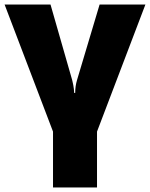

<svg xmlns="http://www.w3.org/2000/svg" viewBox="-20 -573 651 833"><path d="M210 -2 0 -553.2H199.2L293 -226.1Q293.5 -223.6 294.9 -217.8Q296.4 -211.9 297.9 -203.9Q299.3 -195.8 300.5 -186.8Q301.8 -177.7 301.8 -169.9H306.2Q306.2 -198.7 314 -225.1L412.1 -553.2H610.8L400.9 -2V240.2H210Z"/></svg>

Font: OpenSansExtrabold
Style: Regular
Weight: 800
Foundry: Ascender Corporation
Version: Version 1.10